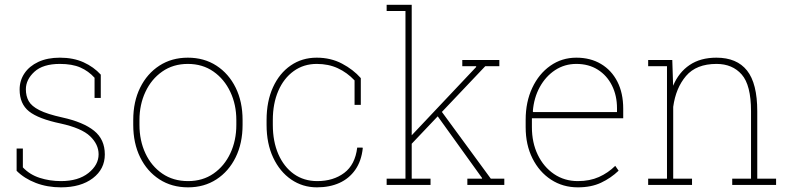

<svg xmlns="http://www.w3.org/2000/svg" viewBox="-20 -782 3362 812"><path d="M237.8 10.3Q180.2 10.3 131.6 -8.3Q83 -26.9 50.3 -59.6V-153.8H76.7V-74.2Q105.5 -43.5 147.9 -29.8Q190.4 -16.1 237.8 -16.1Q311 -16.1 354 -50.3Q397 -84.5 397 -129.4Q397 -171.4 361.1 -205.8Q325.2 -240.2 235.8 -259.8Q142.6 -279.3 102.8 -311Q63 -342.8 63 -403.3Q63 -441.4 83.5 -471.9Q104 -502.4 142.3 -520.3Q180.7 -538.1 233.4 -538.1Q290 -538.1 333.3 -518.6Q376.5 -499 406.2 -466.3V-367.7H379.9V-453.1Q354.5 -481.4 319.8 -496.6Q285.2 -511.7 233.4 -511.7Q161.6 -511.7 125.5 -478.5Q89.4 -445.3 89.4 -404.3Q89.4 -376 101.3 -354.5Q113.3 -333 146.5 -316.2Q179.7 -299.3 243.7 -285.2Q332.5 -265.6 377.9 -229Q423.3 -192.4 423.3 -128.9Q423.3 -66.9 372.6 -28.3Q321.8 10.3 237.8 10.3Z M775.4 10.3Q706.5 10.3 654.3 -23.4Q602.1 -57.1 572.8 -116.7Q543.5 -176.3 543.5 -253.9V-274.4Q543.5 -352.1 572.8 -411.4Q602.1 -470.7 654.1 -504.4Q706.1 -538.1 774.4 -538.1Q843.3 -538.1 895.3 -504.4Q947.3 -470.7 976.6 -411.4Q1005.9 -352.1 1005.9 -274.4V-253.9Q1005.9 -176.3 976.6 -116.7Q947.3 -57.1 895.3 -23.4Q843.3 10.3 775.4 10.3ZM775.4 -16.1Q837.4 -16.1 883.3 -48.1Q929.2 -80.1 954.3 -134Q979.5 -188 979.5 -253.9V-274.4Q979.5 -339.4 954.1 -393.3Q928.7 -447.3 882.6 -479.5Q836.4 -511.7 774.4 -511.7Q712.4 -511.7 666.3 -479.5Q620.1 -447.3 595 -393.3Q569.8 -339.4 569.8 -274.4V-253.9Q569.8 -187.5 595 -133.5Q620.1 -79.6 666.3 -47.9Q712.4 -16.1 775.4 -16.1Z M1320.3 10.3Q1259.8 10.3 1211.4 -22.9Q1163.1 -56.2 1135.3 -115.5Q1107.4 -174.8 1107.4 -253.9V-274.4Q1107.4 -353.5 1134.5 -412.8Q1161.6 -472.2 1209.5 -505.1Q1257.3 -538.1 1319.3 -538.1Q1378.9 -538.1 1426.5 -512.9Q1474.1 -487.8 1505.9 -451.7V-338.4H1479.5V-441.9Q1448.2 -475.1 1408.7 -493.4Q1369.1 -511.7 1319.8 -511.7Q1264.2 -511.7 1222.2 -481.4Q1180.2 -451.2 1157 -397.7Q1133.8 -344.2 1133.8 -274.4V-253.9Q1133.8 -183.6 1157.2 -129.9Q1180.7 -76.2 1222.9 -46.1Q1265.1 -16.1 1321.8 -16.1Q1389.6 -16.1 1435.8 -50.8Q1481.9 -85.4 1490.7 -157.7H1513.2L1514.2 -154.8Q1508.3 -100.6 1482.4 -63.7Q1456.5 -26.9 1415.3 -8.3Q1374 10.3 1320.3 10.3Z M1615.2 0V-26.4H1694.8V-735.4H1615.2V-761.7H1721.2V-26.4H1800.8V0ZM1956.5 0V-26.4H2018.1L2019 -28.8L1824.2 -299.8L1842.8 -316.9L2055.7 -26.4H2112.8V0ZM1716.3 -168.9 1707.5 -195.3 1994.1 -499 1993.2 -502H1935.1V-528.3H2091.8V-502H2032.2Z M2423.8 10.3Q2360.4 10.3 2310.5 -22.2Q2260.7 -54.7 2231.9 -112.1Q2203.1 -169.4 2203.1 -244.1V-275.4Q2203.1 -351.1 2231 -410.4Q2258.8 -469.7 2307.4 -503.9Q2356 -538.1 2417.5 -538.1Q2477.1 -538.1 2521.7 -511.5Q2566.4 -484.9 2591.1 -436.5Q2615.7 -388.2 2615.7 -322.3V-281.7H2229.5V-244.1Q2229.5 -178.7 2254.4 -127.2Q2279.3 -75.7 2323.2 -45.9Q2367.2 -16.1 2423.8 -16.1Q2474.1 -16.1 2512.9 -33.4Q2551.8 -50.8 2582 -80.6L2596.2 -60.1Q2563.5 -28.8 2522 -9.3Q2480.5 10.3 2423.8 10.3ZM2234.9 -308.1H2589.4V-324.2Q2589.4 -377.9 2568.1 -420.4Q2546.9 -462.9 2508.3 -487.3Q2469.7 -511.7 2417.5 -511.7Q2367.7 -511.7 2327.6 -485.4Q2287.6 -459 2262.7 -413.6Q2237.8 -368.2 2233.4 -311Z M2721.2 0V-26.4H2800.8V-502H2721.2V-528.3H2823.2L2826.7 -419.4Q2850.6 -476.1 2896.5 -507.1Q2942.4 -538.1 3009.8 -538.1Q3096.2 -538.1 3139.4 -483.6Q3182.6 -429.2 3182.6 -311V-26.4H3262.2V0H3076.7V-26.4H3156.2V-312Q3156.2 -421.9 3116.9 -466.8Q3077.6 -511.7 3010.3 -511.7Q2924.8 -511.7 2881.3 -460.7Q2837.9 -409.7 2827.1 -330.1V-26.4H2906.7V0Z"/></svg>

Font: Roboto Slab LO Thin
Style: Regular
Weight: 250
Designer: Google
Version: Version 2.00;September 28, 2018;FontCreator 11.5.0.2427 64-b